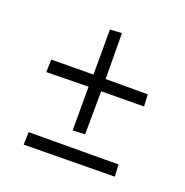

<svg xmlns="http://www.w3.org/2000/svg" viewBox="-81 -541 511 531"><g transform="rotate(20 175.0 -275.5)"><path d="M191.9 -466.8 192.9 -332H316.9L318.8 -296.9L192.9 -295.9L191.9 -168.9L155.8 -167V-295.9L32.2 -293.9L33.2 -331.1L157.2 -332V-464.8ZM42 -84 43 -121.1 307.1 -122.1 309.1 -86.9Z"/></g></svg>

Font: Smokum
Style: Regular
Weight: 400
Designer: Astigmatic (AOETI)
Foundry: Astigmatic (AOETI)
Version: Version 1.001